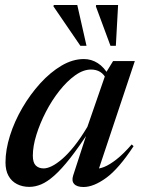

<svg xmlns="http://www.w3.org/2000/svg" viewBox="-20 -738 571 769"><path d="M273 -35 332.5 -218 340.5 -217.5Q296 -149 261 -104.5Q226 -60 197.5 -34.8Q169 -9.5 144.8 0.5Q120.5 10.5 97.5 10.5Q69.5 10.5 47.8 -0.8Q26 -12 14 -33.8Q2 -55.5 2 -87.5Q2 -138 20 -195Q38 -252 69.5 -306Q101 -360 141.2 -404.2Q181.5 -448.5 226.2 -475Q271 -501.5 316 -501.5Q346 -501.5 371.5 -485.2Q397 -469 416 -435.5L407.5 -418Q397 -440.5 381.2 -450Q365.5 -459.5 344.5 -459.5Q313.5 -459.5 281 -436.2Q248.5 -413 218 -374.5Q187.5 -336 163.8 -290Q140 -244 125.8 -198.2Q111.5 -152.5 111.5 -114.5Q111.5 -87 123.2 -75.2Q135 -63.5 155 -63.5Q169 -63.5 187.5 -72.5Q206 -81.5 228.8 -101Q251.5 -120.5 277 -152.2Q302.5 -184 330 -230L406 -449.5L433 -493.5H520L370 -44L358.5 -62.5Q374.5 -60.5 396.8 -69.2Q419 -78 447 -100Q475 -122 507.5 -159.5L515 -152.5Q455.5 -62 405.2 -25.5Q355 11 314.5 11Q288 11 277 -1.2Q266 -13.5 273 -35ZM326.5 -554.5H302L194 -712.5L195.5 -718H289.5ZM444 -554.5H422.5L364 -712.5L365 -718H453Z"/></svg>

Font: Newsreader 60pt Medium
Style: Italic
Weight: 500
Italic angle: -17°
Designer: Hugues Gentile
Foundry: Production Type
Version: Version 1.003